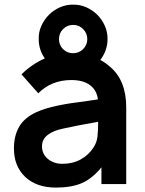

<svg xmlns="http://www.w3.org/2000/svg" viewBox="-20 -813 640 848"><path d="M537.5 -338.5V0H428V-74Q388 -24.5 341 -4Q295 15.5 227 15.5Q142 15.5 92 -31Q41.5 -78.5 41.5 -157.5Q41.5 -213.5 64.8 -253.5Q88 -293.5 140.5 -317.5Q160 -326.5 183.2 -333.5Q206.5 -340.5 234.5 -346.5Q262.5 -352.5 295.8 -357.5Q329 -362.5 368.5 -367.5L412.5 -374Q407.5 -414.5 377.5 -437Q347.5 -459.5 295 -459.5Q207.5 -459.5 149 -401L75 -484.5Q119.5 -529 178 -555Q151 -593 151 -640.5Q150 -670.5 162.5 -698.5Q175 -726.5 196 -747.5Q217 -768.5 245 -780.8Q273 -793 303 -792.5Q333 -793 361 -780.8Q389 -768.5 410 -747.5Q431 -726.5 443.2 -698.5Q455.5 -670.5 455 -640.5Q455 -590.5 423 -548Q445.5 -536.5 465.5 -518.5Q537.5 -458.5 537.5 -338.5ZM240.5 -640.5Q240.5 -614.5 258.5 -596Q277 -578 303 -578Q329 -578 347 -596Q365.5 -614.5 365.5 -640.5Q365.5 -666.5 347 -684.5Q329 -703 303 -703Q277 -703 258.5 -684.5Q240.5 -666.5 240.5 -640.5ZM413.5 -275Q318.5 -258.5 258.5 -245Q216 -236.5 190.8 -217.2Q165.5 -198 165.5 -166.5Q165.5 -133 191 -111.5Q217 -89.5 256 -89.5Q301.5 -89.5 337 -109.2Q372.5 -129 393.5 -162.5Q407.5 -183.5 410.5 -210Q413.5 -235.5 413.5 -275Z"/></svg>

Font: Russisch Sans
Style: Bold
Weight: 700
Designer: Michael Sharanda (font) & Cristiano Sobral (main changes)
Foundry: Michael Sharanda
Version: Version 2.00;September 8, 2020;FontCreator 13.0.0.2681 64-bi